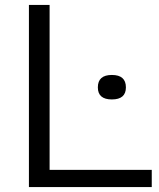

<svg xmlns="http://www.w3.org/2000/svg" viewBox="-20 -760 646 780"><path d="M97.5 0V-740H181.5V-70H596.5V0ZM434.5 -356Q377.5 -356 377.5 -405Q377.5 -455.5 434.5 -455.5Q491.5 -455.5 491.5 -405Q491.5 -356 434.5 -356Z"/></svg>

Font: Encode Sans Expanded
Style: Regular
Weight: 400
Width: 7
Designer: Multiple Designers
Foundry: Impallari Type
Version: Version 3.000; ttfautohint (v1.8.3) -l 8 -r 50 -G 200 -x 14 